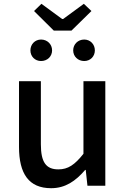

<svg xmlns="http://www.w3.org/2000/svg" viewBox="-20 -977 660 1010"><path d="M249 13C324 13 378 -25 428 -83H431L440 0H534V-550H419V-168C373 -110 338 -86 287 -86C222 -86 195 -124 195 -218V-550H80V-204C80 -64 131 13 249 13ZM263 -816H356L461 -919L421 -957L312 -877H307L198 -957L159 -919ZM196 -656C229 -656 254 -680 254 -712C254 -744 229 -769 196 -769C164 -769 140 -744 140 -712C140 -680 164 -656 196 -656ZM423 -656C455 -656 479 -680 479 -712C479 -744 455 -769 423 -769C390 -769 365 -744 365 -712C365 -680 390 -656 423 -656Z"/></svg>

Font: Noto Sans HK Medium
Style: Regular
Weight: 500
Designer: Ryoko NISHIZUKA 西塚涼子 (kana, bopomofo & ideographs); Paul D. Hunt (Latin, Greek & Cyrillic); Sandoll Communications 산돌커뮤니
Foundry: Adobe
Version: Version 2.002;hotconv 1.0.116;makeotfexe 2.5.65601